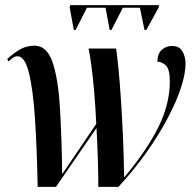

<svg xmlns="http://www.w3.org/2000/svg" viewBox="-20 -724 760 744"><path d="M266 -608 250 -695 252 -704H596L595 -695L547 -608H540L522 -694H456L412 -608H405L389 -694H317L273 -608ZM126 0Q123 -151 115.5 -264.5Q108 -378 92 -442Q76 -506 48 -506Q38 -506 30 -500Q22 -494 13 -486L8 -495Q32 -518 57.5 -532.5Q83 -547 114 -547Q161 -547 183 -484.5Q205 -422 212 -310Q219 -198 221 -49L353 -244Q350 -309 345 -367.5Q340 -426 334 -470.5Q328 -515 323 -536H430Q434 -509 439 -458.5Q444 -408 448.5 -340.5Q453 -273 456.5 -195Q460 -117 461 -36Q550 -143 594 -232Q638 -321 638 -408Q638 -454 624 -469Q610 -484 590 -485Q590 -516 607 -531Q624 -546 646 -546Q675 -546 687 -525Q699 -504 699 -477Q699 -439 681.5 -385Q664 -331 630 -266.5Q596 -202 548 -134Q500 -66 439 0H361Q361 -50 359 -112Q357 -174 354 -228L197 0Z"/></svg>

Font: Noto Serif Display Condensed SemiBold
Style: Italic
Weight: 600
Width: 3
Italic angle: -12°
Designer: Monotype Design Team
Foundry: Monotype Imaging Inc.
Version: Version 2.009